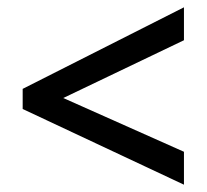

<svg xmlns="http://www.w3.org/2000/svg" viewBox="-20 -622 566 525"><path d="M483 -117V-207L153 -354L483 -512V-602L42 -379V-324Z"/></svg>

Font: Noto Sans Myanmar UI SemiCondensed Medium
Style: Regular
Weight: 500
Width: 4
Designer: Monotype Design Team
Foundry: Monotype Imaging Inc.
Version: Version 2.103